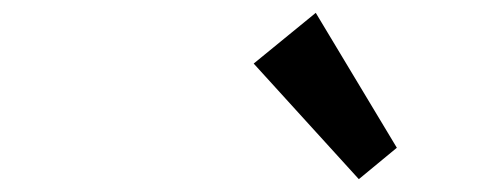

<svg xmlns="http://www.w3.org/2000/svg" viewBox="-20 -971 753 296"><path d="M466.8 -951.2 591.8 -743.2 533.2 -694.8 371.1 -873Z"/></svg>

Font: Sinkin Sans 500 Medium Italic
Style: Regular
Weight: 500
Italic angle: -112°
Designer: Keith Bates
Foundry: K-Type
Version: Sinkin Sans (version 1.0)  by Keith Bates   •   © 2014   www